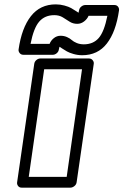

<svg xmlns="http://www.w3.org/2000/svg" viewBox="-20 -842 570 887"><path d="M59.1 0 138.2 -546.9Q139.6 -557.6 148.2 -564.7Q156.7 -571.8 166 -571.8H391.1Q401.9 -571.8 408.2 -563.7Q414.6 -555.7 413.1 -546.9L334 0Q332.5 10.7 323.5 17.8Q314.5 24.9 305.2 24.9H80.1Q69.3 24.9 63.5 17.1Q57.6 9.3 59.1 0ZM65.9 -613.8Q80.1 -712.9 122.8 -767.3Q165.5 -821.8 237.8 -821.8Q258.3 -821.8 277.8 -816.4Q297.4 -811 308.6 -804.7Q319.8 -798.3 330.3 -791.3Q340.8 -784.2 342.8 -783.2Q343.8 -785.2 345.2 -793.9Q346.7 -804.7 355.7 -811.8Q364.7 -818.8 374 -818.8H508.8Q519.5 -818.8 525.4 -811Q531.2 -803.2 529.8 -793.9Q515.6 -694.8 473.6 -640.9Q431.6 -586.9 359.9 -586.9Q339.4 -586.9 319.8 -592.5Q300.3 -598.1 289.1 -604.5Q277.8 -610.8 267.3 -617.9Q256.8 -625 254.9 -626Q253.9 -622.1 252 -613.8Q250.5 -603 241.9 -595.9Q233.4 -588.9 224.1 -588.9H87.9Q77.1 -588.9 70.8 -596.9Q64.5 -605 65.9 -613.8ZM112.8 -24.9H288.1L358.9 -522H184.1ZM121.1 -639.2H209Q215.3 -655.3 229 -666Q242.7 -676.8 259.8 -676.8Q275.9 -676.8 289.6 -670.7Q303.2 -664.6 311.5 -657Q319.8 -649.4 334.5 -643.3Q349.1 -637.2 367.2 -637.2Q410.6 -637.2 436 -666.3Q461.4 -695.3 476.1 -769H389.2Q382.8 -753.9 368.4 -742.9Q354 -731.9 336.9 -731.9Q316.9 -731.9 301.5 -741.9Q286.1 -752 269.8 -762Q253.4 -772 231 -772Q187.5 -772 161.6 -742.7Q135.7 -713.4 121.1 -639.2Z"/></svg>

Font: Trueno Black Outline
Style: Italic
Weight: 900
Width: 6
Designer: Julieta Ulanovsky
Foundry: Julieta Ulanovsky
Version: Version 3.001b | FøM Fix